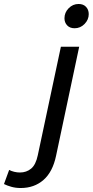

<svg xmlns="http://www.w3.org/2000/svg" viewBox="-170 -750 466 965"><path d="M-150 175 -124 104Q-113 110 -98.5 113.5Q-84 117 -70 117Q-37 117 -13.5 97.5Q10 78 20 30L136 -515H228L112 32Q95 114 48.5 154.5Q2 195 -66 195Q-91 195 -112.5 189Q-134 183 -150 175ZM154 -658Q154 -687 175 -708.5Q196 -730 225 -730Q249 -730 262.5 -715.5Q276 -701 276 -679Q276 -651 255 -629.5Q234 -608 205 -608Q181 -608 167.5 -622.5Q154 -637 154 -658Z"/></svg>

Font: Radio Canada
Style: Italic
Weight: 400
Italic angle: -12°
Designer: Charles Daoud, Etienne Aubert Bonn, Alexandre Saumier Demers, Jacques Le Bailly
Foundry: Radio-Canada
Version: Version 2.104;gftools[0.9.28.dev5+ged2979d]